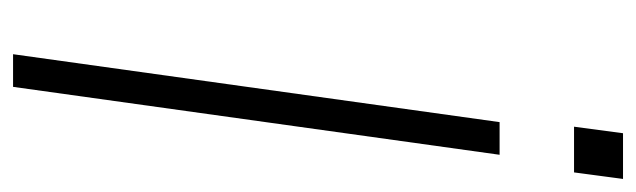

<svg xmlns="http://www.w3.org/2000/svg" viewBox="-360 -614 974 294"><g transform="rotate(90 127.0 -467.0)"><path d="M63 0 167 -745H217L113 0ZM174 -859 184 -934H254L244 -859Z"/></g></svg>

Font: Plus Jakarta Sans ExtraLight
Style: Italic
Weight: 200
Italic angle: -8°
Designer: Gumpita Rahayu
Foundry: Tokotype
Version: Version 2.071; ttfautohint (v1.8.4.7-5d5b);gftools[0.9.29]